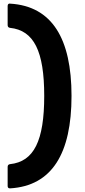

<svg xmlns="http://www.w3.org/2000/svg" viewBox="-20 -837 467 1055"><path d="M34 198H36C266 184 373 6 373 -310C373 -625 266 -803 36 -817C27 -819 22 -813 22 -804V-699C22 -691 26 -685 35 -684C167 -670 223 -555 223 -310C223 -64 167 51 35 65C26 66 22 72 22 80V185C22 193 26 198 34 198Z"/></svg>

Font: LINE Seed JP_OTF Bold
Style: Regular
Weight: 700
Designer: LINE & Fontrix & Fontworks
Version: Version 1.009